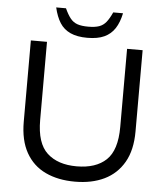

<svg xmlns="http://www.w3.org/2000/svg" viewBox="-59 -934 853 996"><g transform="rotate(5 367.5 -436.0)"><path d="M368 10Q280 10 214.5 -21Q149 -52 113 -116Q77 -180 77 -277V-700H161V-293Q161 -172 216.5 -121Q272 -70 370 -70Q470 -70 524 -121Q578 -172 578 -293V-700H659V-277Q659 -180 622.5 -116.5Q586 -53 521 -21.5Q456 10 368 10ZM367 -739Q314 -739 279 -755Q244 -771 224 -802.5Q204 -834 193 -882H244Q259 -849 274 -830.5Q289 -812 310.5 -804.5Q332 -797 367 -797Q402 -797 423.5 -804.5Q445 -812 460 -830.5Q475 -849 490 -882H541Q531 -834 510.5 -802.5Q490 -771 455.5 -755Q421 -739 367 -739Z"/></g></svg>

Font: REM Light
Style: Regular
Weight: 300
Designer: Octavio Pardo
Foundry: Ashler Design
Version: Version 1.005;gftools[0.9.28]